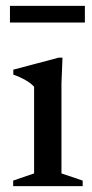

<svg xmlns="http://www.w3.org/2000/svg" viewBox="-20 -636 316 656"><path d="M193.5 -439 190 -351V-43.5L262.5 -19V0H25V-19L96.5 -43.5V-339.5Q87.5 -350.5 67.5 -362Q47.5 -373.5 25.5 -381V-398L180.5 -439ZM14 -559V-616H270V-559Z"/></svg>

Font: Newsreader Text Medium
Style: Regular
Weight: 500
Designer: Hugues Gentile
Foundry: Production Type
Version: Version 1.002